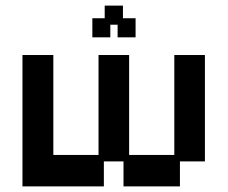

<svg xmlns="http://www.w3.org/2000/svg" viewBox="-20 -652 811 684"><path d="M60 12V-456H170V-100H331V-456H440V-100H601V-456H710V-77H621V12H420V-77H350V12ZM309 -519V-587H353V-632H418V-587H463V-519H399V-564H373V-519Z"/></svg>

Font: Pixelify Sans Medium
Style: Regular
Weight: 500
Designer: Stefie Justprince
Foundry: Typecalism Foundryline
Version: Version 1.000;February 13, 2025;FontCreator 15.0.0.3015 64-b